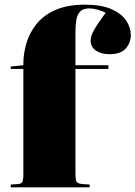

<svg xmlns="http://www.w3.org/2000/svg" viewBox="-20 -802 580 822"><path d="M26 0V-12L57 -14Q71 -15 75.5 -23.5Q80 -32 80 -57V-507H26V-517L80 -523V-530Q80 -571 92.5 -615Q105 -659 134.5 -697Q164 -735 215.5 -758.5Q267 -782 344 -782Q415 -782 458 -762.5Q501 -743 520.5 -713.5Q540 -684 540 -652Q540 -619 518.5 -594.5Q497 -570 449 -570Q413 -570 390.5 -585.5Q368 -601 368 -628Q368 -648 382.5 -673.5Q397 -699 432 -747Q419 -755 398.5 -760.5Q378 -766 362 -766Q335 -766 322.5 -752Q310 -738 306.5 -715Q303 -692 303 -663V-523H444V-507H303V-58Q303 -35 307 -25.5Q311 -16 333 -14L364 -12V0Z"/></svg>

Font: Display Black
Style: Regular
Weight: 900
Designer: Latin by Veronika Burian and Jose Scaglione. Greek by Irene Vlachou. Cyrillic by Vera Evstafieva.
Foundry: TypeTogether
Version: Version 3.002